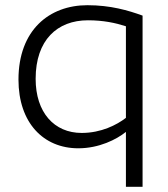

<svg xmlns="http://www.w3.org/2000/svg" viewBox="-20 -560 646 738"><path d="M464 158H528V-500C473 -520 405 -540 316 -540C169 -540 51 -444 51 -254C51 -88 147 10 281 10C361 10 428 -24 464 -53ZM117 -257C117 -406 200 -482 318 -482C377 -482 424 -472 464 -459V-107C429 -80 369 -49 294 -49C188 -49 117 -128 117 -257Z"/></svg>

Font: Roundo
Style: Regular
Weight: 400
Designer: Shiva Nallaperumal
Foundry: Indian Type Foundry
Version: Version 2.000